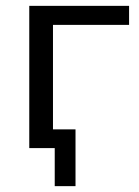

<svg xmlns="http://www.w3.org/2000/svg" viewBox="-20 -506 475 656"><path d="M80 0V-486H421V-421H161V-64H238V130H167V0Z"/></svg>

Font: Nunito Sans
Style: Regular
Weight: 400
Designer: Vernon Adams
Foundry: Vernon Adams
Version: Version 3.101; ttfautohint (v1.8.4.7-5d5b);gftools[0.9.27]